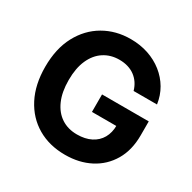

<svg xmlns="http://www.w3.org/2000/svg" viewBox="-164 -902 1079 1077"><g transform="rotate(30 375.5 -363.5)"><path d="M388.2 9.8Q286.2 9.8 209.2 -35.5Q132.1 -80.8 89 -164.4Q45.9 -248 45.9 -362.8Q45.9 -480.8 90.7 -564.6Q135.5 -648.3 212.3 -692.8Q289 -737.3 384.9 -737.3Q446.2 -737.3 499.2 -719.6Q552.1 -701.8 593.5 -669Q634.9 -636.2 661.1 -591.5Q687.2 -546.7 694.8 -492.9H543.2Q535.7 -519.1 521.8 -539.8Q507.8 -560.5 488 -575.2Q468.1 -589.8 442.9 -597.4Q417.7 -605 387.3 -605Q331.2 -605 288.2 -577Q245.2 -549.1 221.1 -495.3Q197.1 -441.5 197.1 -364.3Q197.1 -287.1 220.9 -233.2Q244.6 -179.2 287.7 -150.9Q330.8 -122.6 389.2 -122.6Q441.8 -122.6 479.5 -141.7Q517.3 -160.8 537.4 -196Q557.4 -231.2 557.4 -279L588.7 -274.4H399.6V-387.6H702.1V-296.7Q702.1 -201.3 661.6 -132.7Q621.2 -64 550.4 -27.1Q479.6 9.8 388.2 9.8Z"/></g></svg>

Font: Adwaita Sans
Style: Regular
Weight: 400
Designer: Rasmus Andersson
Foundry: rsms
Version: Version 4.001;git-9221beed3